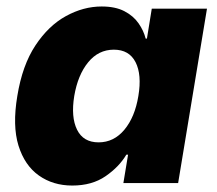

<svg xmlns="http://www.w3.org/2000/svg" viewBox="-20 -573 678 601"><path d="M206.1 7.8Q146 7.8 101.6 -23.7Q57.1 -55.2 37.8 -117.4Q18.6 -179.7 34.2 -272.5Q49.8 -368.7 90.8 -430.7Q131.8 -492.7 186.5 -522.7Q241.2 -552.7 298.3 -552.7Q340.8 -552.7 369.1 -538.1Q397.5 -523.4 413.6 -500.2Q429.7 -477.1 436 -452.1H439.9L455.1 -545.9H627.9L537.6 0H366.2L380.9 -88.9H375.5Q353 -50.8 310.5 -21.5Q268.1 7.8 206.1 7.8ZM288.6 -127.4Q336.4 -127.4 369.4 -167Q402.3 -206.5 413.1 -272.5Q424.3 -339.4 404.3 -378.4Q384.3 -417.5 336.4 -417.5Q288.1 -417.5 255.9 -377.9Q223.6 -338.4 212.4 -272.5Q201.7 -206.5 221.2 -167Q240.7 -127.4 288.6 -127.4Z"/></svg>

Font: Inter Extra Bold
Style: Italic
Weight: 800
Italic angle: -9.39999°
Designer: Rasmus Andersson
Foundry: rsms
Version: Version 4.000;git-3c8e0fc